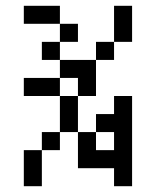

<svg xmlns="http://www.w3.org/2000/svg" viewBox="-20 -645 540 665"><path d="M250 -500V-562.5H187.5V-500H125V-437.5H187.5V-375H62.5V-312.5H187.5Q187.5 -312.5 187.5 -187.5H125V-125H62.5Q62.5 -125 62.5 0H125Q125 0 125 -125H187.5V-187.5H250Q250 -187.5 250 -62.5H375V0H437.5V-312.5H375V-250H312.5V-187.5H250Q250 -187.5 250 -312.5H187.5V-375H250V-312.5H312.5Q312.5 -312.5 312.5 -437.5H187.5V-500ZM312.5 -125V-187.5H375V-125ZM312.5 -437.5H375V-500H312.5ZM375 -500H437.5Q437.5 -500 437.5 -625H375Q375 -625 375 -500ZM187.5 -562.5V-625H62.5V-562.5Z"/></svg>

Font: Unifont
Style: Regular
Weight: 500
Version: Version 15.1.04